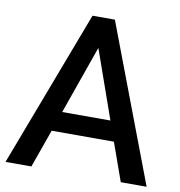

<svg xmlns="http://www.w3.org/2000/svg" viewBox="-80 -789 809 863"><g transform="rotate(10 324.0 -357.5)"><path d="M273 -715H375L646 0H528L466 -174H182L120 0H2ZM324 -577 214 -265H434Z"/></g></svg>

Font: Freesentation 6 SemiBold
Style: Regular
Weight: 600
Designer: glyphs from Roboto by Christian Robertson / Hangul glyphs from Noto Sans CJK(Source Han Sans) by Jang Soo-young and Kang
Foundry: PT&
Version: Version 2.001